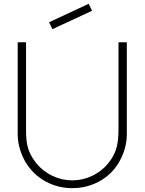

<svg xmlns="http://www.w3.org/2000/svg" viewBox="-20 -972 759 1008"><path d="M255.2 -818.8 237.5 -855.2 445.8 -952.1 463.5 -915.6ZM645.8 -750H602.1V-317.7C602.1 -233.3 601 -180.2 547.9 -114.6C503.1 -58.3 431.3 -25 359.4 -25C287.5 -25 216.7 -58.3 170.8 -114.6C115.6 -185.4 116.7 -233.3 116.7 -317.7V-750H72.9V-263.5C72.9 -204.2 99 -133.3 137.5 -87.5C190.6 -20.8 276 16.7 359.4 15.6C443.8 16.7 529.2 -20.8 582.3 -87.5C620.8 -135.4 645.8 -203.1 645.8 -263.5Z"/></svg>

Font: Manrope Thin
Style: Regular
Weight: 100
Width: 4
Designer: Michael Sharanda
Foundry: Michael Sharanda
Version: Version 2.000;PS 002.000;hotconv 1.0.88;makeotf.lib2.5.64775